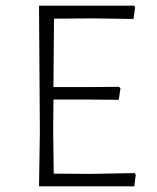

<svg xmlns="http://www.w3.org/2000/svg" viewBox="-20 -659 554 679"><path d="M456 -47 460 -41 455 0H118L121 -194L118 -639H454L458 -633L452 -592L304 -594L171 -593L169 -351H295L401 -352L406 -347L400 -306L289 -307H169L168 -197L170 -45L299 -44Z"/></svg>

Font: Alegreya Sans Light
Style: Regular
Weight: 300
Designer: Juan Pablo del Peral
Foundry: Huerta Tipografica
Version: Version 2.007